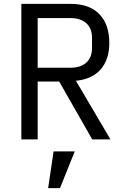

<svg xmlns="http://www.w3.org/2000/svg" viewBox="-20 -718 640 989"><path d="M174 0H90V-698H344Q441 -698 492 -645Q543 -592 543 -497Q543 -412 499 -361Q455 -310 371 -302L549 0H455L285 -298H174ZM342 -369Q395 -369 424.5 -395.5Q454 -422 454 -471V-523Q454 -572 424.5 -598.5Q395 -625 342 -625H174V-369ZM256 62H365L289 251H228Z"/></svg>

Font: IBM Plaex Mono
Style: Regular
Weight: 400
Designer: Mike Abbink, Paul van der Laan, Pieter van Rosmalen
Foundry: Bold Monday
Version: Version 2.003